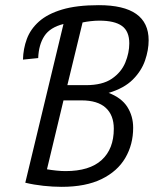

<svg xmlns="http://www.w3.org/2000/svg" viewBox="-20 -719 603 744"><path d="M219 5Q185 5 148 1Q111 -3 78 -11L226 -626Q174 -613 152 -579.5Q130 -546 128 -494L69 -488Q70 -530 84 -568Q98 -606 131 -635.5Q164 -665 220.5 -682Q277 -699 363 -699Q556 -699 556 -563Q556 -525 542 -484.5Q528 -444 494.5 -410.5Q461 -377 401 -359Q451 -340 473.5 -304.5Q496 -269 496 -224Q496 -159 465.5 -107Q435 -55 373.5 -25Q312 5 219 5ZM241 -389H313Q377 -389 413.5 -414Q450 -439 465.5 -476.5Q481 -514 481 -551Q481 -598 452.5 -618.5Q424 -639 365 -639Q349 -639 331.5 -637Q314 -635 300 -632ZM234 -56Q327 -56 374 -99Q421 -142 421 -220Q421 -273 389.5 -301.5Q358 -330 296 -330H226L162 -63Q179 -60 198.5 -58Q218 -56 234 -56Z"/></svg>

Font: Ubuntu Sans Condensed
Style: Italic
Weight: 400
Width: 3
Italic angle: -13.5°
Designer: Dalton Maag Ltd
Foundry: Dalton Maag Ltd
Version: Version 1.006; ttfautohint (v1.8.4.7-5d5b)